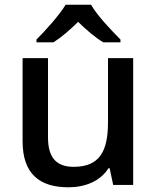

<svg xmlns="http://www.w3.org/2000/svg" viewBox="-20 -786 667 816"><path d="M367 -766H259C232 -721 173 -656 135 -618V-606H207C242 -628 276 -658 312 -693C348 -658 384 -627 419 -606H492V-618C455 -655 392 -721 367 -766ZM546 -539H439V-267C439 -144 404 -77 293 -77C218 -77 184 -118 184 -202V-539H76V-186C76 -49 146 10 271 10C340 10 406 -15 441 -71H446L461 0H546Z"/></svg>

Font: Noto Sans Georgian Medium
Style: Regular
Weight: 500
Designer: Monotype Design Team, Akaki Razmadze
Foundry: Google LLC
Version: Version 2.005